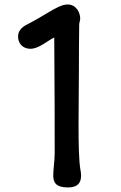

<svg xmlns="http://www.w3.org/2000/svg" viewBox="-20 -822 539 852"><path d="M216.3 -43C216.3 -9.3 231 9.8 282.2 9.8C328.1 9.8 339.8 -14.2 339.8 -43C339.8 -51.8 338.4 -60.1 336.9 -68.8C323.7 -141.1 330.1 -371.1 330.1 -501C330.1 -580.1 330.6 -658.2 331.5 -713.4C331.5 -722.2 335.9 -730 335.9 -739.3C335.9 -767.6 317.4 -802.2 279.8 -802.2C256.3 -802.2 226.6 -786.6 187.5 -762.7C163.1 -748 130.9 -729 99.1 -712.9C72.8 -699.7 60.1 -681.6 60.1 -659.7C60.1 -627.9 82.5 -605.5 115.2 -605.5C151.9 -605.5 189.9 -640.6 220.7 -655.8C222.7 -387.7 222.7 -271 222.7 -143.6C222.7 -105 216.3 -74.2 216.3 -43Z"/></svg>

Font: Autour One
Style: Regular
Weight: 400
Designer: Eben Sorkin
Foundry: Eben Sorkin
Version: Version 1.002